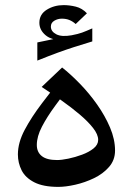

<svg xmlns="http://www.w3.org/2000/svg" viewBox="-20 -721 520 751"><path d="M208 10Q149 10 114 -8Q79 -26 64.5 -55Q50 -84 50 -117Q50 -163 76.5 -213Q103 -263 144.5 -317.5Q186 -372 232 -430L263 -398Q228 -351 196 -307.5Q164 -264 144 -225.5Q124 -187 124 -154Q124 -126 143.5 -110.5Q163 -95 203 -95Q221 -95 247.5 -100.5Q274 -106 301 -116Q328 -126 346 -140.5Q364 -155 364 -174Q364 -195 344 -220.5Q324 -246 291.5 -273.5Q259 -301 220 -328.5Q181 -356 143 -381L223 -457Q256 -431 292.5 -393.5Q329 -356 360 -312Q391 -268 410.5 -222Q430 -176 430 -132Q430 -95 406.5 -68Q383 -41 347.5 -24Q312 -7 274.5 1.5Q237 10 208 10ZM248 -557 230 -563Q182 -563 158 -583.5Q134 -604 134 -632Q134 -665 163 -683Q192 -701 229 -701Q252 -701 276.5 -695Q301 -689 320 -669L276 -627Q265 -637 252 -642.5Q239 -648 222 -648Q206 -648 192.5 -640Q179 -632 179 -617Q179 -598 200 -587Q221 -576 260 -583Q286 -588 301 -593.5Q316 -599 341 -610V-559ZM126 -484V-555Q169 -564 203 -571Q237 -578 270 -584Q303 -590 341 -596V-559Q301 -547 270 -537Q239 -527 206 -515Q173 -503 126 -484Z"/></svg>

Font: Marhey Light
Style: Regular
Weight: 300
Designer: Nur Syamsi & Bustanul Arifin
Foundry: Namelatype
Version: Version 1.000